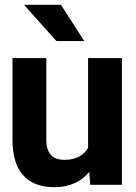

<svg xmlns="http://www.w3.org/2000/svg" viewBox="-20 -770 568 800"><path d="M32 -187C32 -64 86 10 207 10C274 10 321 -16 352 -54L356 0H488V-528H347V-154C329 -123 298 -104 248 -104C197 -104 173 -134 173 -186V-528H32ZM80 -750 215 -599H331L234 -750Z"/></svg>

Font: Asimov Pro
Style: Bd
Weight: 700
Designer: Google
Version: Version 2.000980; 2014